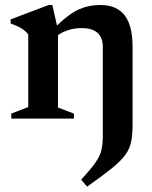

<svg xmlns="http://www.w3.org/2000/svg" viewBox="-20 -462 594 748"><path d="M380.5 65V-279Q380.5 -352.5 298 -352.5Q270 -352.5 246 -344.8Q222 -337 206 -325V-43L268 -19.5V0H24V-19.5L90 -45V-328.5Q79.5 -341.5 64.2 -351Q49 -360.5 21.5 -370.5V-386.5L169.5 -442.5H184L202 -362.5Q250.5 -409.5 288.5 -426Q326.5 -442.5 370.5 -442.5Q434.5 -442.5 465.5 -402.5Q496.5 -362.5 496.5 -278.5V20.5Q496.5 61 491.2 88.8Q486 116.5 468.5 140.8Q451 165 415.5 193.8Q380 222.5 319.5 265L296 238Q334 197 352 171.2Q370 145.5 375.2 122.2Q380.5 99 380.5 65Z"/></svg>

Font: Newsreader Text SemiBold
Style: Regular
Weight: 600
Designer: Hugues Gentile
Foundry: Production Type
Version: Version 1.001